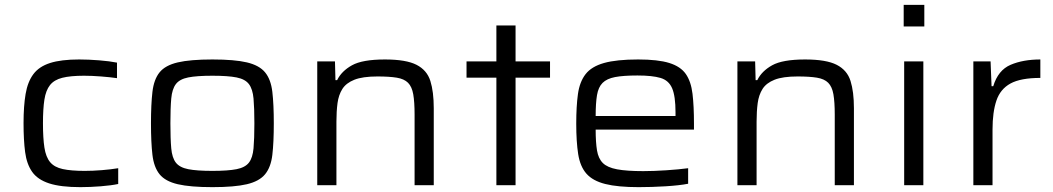

<svg xmlns="http://www.w3.org/2000/svg" viewBox="-20 -763 4340 791"><path d="M311 8Q230 8 182.5 -7.5Q135 -23 112.5 -55Q90 -87 83.5 -136.5Q77 -186 77 -256Q77 -326 85.5 -376Q94 -426 117.5 -457.5Q141 -489 186.5 -503.5Q232 -518 306 -518Q345 -518 388.5 -514.5Q432 -511 462 -505V-441Q435 -445 396.5 -448Q358 -451 326 -451Q270 -451 236.5 -442.5Q203 -434 186 -412.5Q169 -391 163 -353Q157 -315 157 -255Q157 -194 163 -155Q169 -116 186.5 -95Q204 -74 238.5 -66.5Q273 -59 329 -59Q362 -59 399.5 -62Q437 -65 467 -70V-5Q439 1 395 4.5Q351 8 311 8Z M855 8Q764 8 712.5 -4Q661 -16 637.5 -45Q614 -74 608 -125Q602 -176 602 -255Q602 -333 608 -384.5Q614 -436 637.5 -465Q661 -494 712.5 -506Q764 -518 855 -518Q946 -518 997 -506Q1048 -494 1072 -465Q1096 -436 1102 -384.5Q1108 -333 1108 -255Q1108 -176 1102 -125Q1096 -74 1072 -45Q1048 -16 997 -4Q946 8 855 8ZM855 -59Q919 -59 954.5 -66Q990 -73 1005.5 -93Q1021 -113 1024.5 -152Q1028 -191 1028 -255Q1028 -318 1024.5 -357Q1021 -396 1005.5 -416.5Q990 -437 954.5 -444Q919 -451 855 -451Q791 -451 755.5 -444Q720 -437 704.5 -416.5Q689 -396 685.5 -357Q682 -318 682 -255Q682 -191 685.5 -152Q689 -113 704.5 -93Q720 -73 755.5 -66Q791 -59 855 -59Z M1287 0V-510H1360L1362 -433H1369Q1387 -470 1430 -494Q1473 -518 1566 -518Q1653 -518 1696 -496Q1739 -474 1753 -429.5Q1767 -385 1767 -317V0H1688V-291Q1688 -343 1682.5 -374.5Q1677 -406 1661 -422Q1645 -438 1614.5 -443Q1584 -448 1535 -448Q1474 -448 1440 -434.5Q1406 -421 1390.5 -396.5Q1375 -372 1370.5 -338Q1366 -304 1366 -262V0Z M2025 0V-443H1902V-510H2025V-658H2104V-510H2246V-443H2104V0Z M2611 8Q2525 8 2473.5 -5Q2422 -18 2396 -47.5Q2370 -77 2362 -128Q2354 -179 2354 -254Q2354 -325 2361 -375.5Q2368 -426 2392.5 -457.5Q2417 -489 2468.5 -503.5Q2520 -518 2609 -518Q2691 -518 2737.5 -503.5Q2784 -489 2805.5 -458Q2827 -427 2833 -376.5Q2839 -326 2839 -254V-229H2434Q2434 -177 2439.5 -143.5Q2445 -110 2463.5 -91.5Q2482 -73 2522 -65.5Q2562 -58 2630 -58Q2672 -58 2725 -61.5Q2778 -65 2815 -70V-6Q2779 1 2722 4.5Q2665 8 2611 8ZM2434 -285H2763V-300Q2763 -367 2749 -399.5Q2735 -432 2701 -442Q2667 -452 2606 -452Q2548 -452 2514 -445.5Q2480 -439 2462.5 -421.5Q2445 -404 2439.5 -371Q2434 -338 2434 -285Z M3018 0V-510H3091L3093 -433H3100Q3118 -470 3161 -494Q3204 -518 3297 -518Q3384 -518 3427 -496Q3470 -474 3484 -429.5Q3498 -385 3498 -317V0H3419V-291Q3419 -343 3413.5 -374.5Q3408 -406 3392 -422Q3376 -438 3345.5 -443Q3315 -448 3266 -448Q3205 -448 3171 -434.5Q3137 -421 3121.5 -396.5Q3106 -372 3101.5 -338Q3097 -304 3097 -262V0Z M3703 -654V-743H3788V-654ZM3705 0V-510H3784V0Z M3990 0V-510H4061L4065 -408H4072Q4092 -474 4143.5 -496Q4195 -518 4266 -518V-442Q4185 -442 4143 -419Q4101 -396 4085 -348.5Q4069 -301 4069 -229V0Z"/></svg>

Font: Saira Expanded
Style: Regular
Weight: 400
Width: 7
Designer: Hector Gatti with collaboration of the Omnibus-Type team
Foundry: Omnibus-Type
Version: Version 1.100; ttfautohint (v1.8.3)